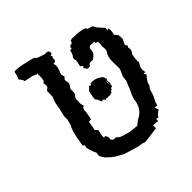

<svg xmlns="http://www.w3.org/2000/svg" viewBox="-109 -557 661 661"><g transform="rotate(-30 222.0 -226.0)"><path d="M289.6 -4.4Q283.7 -5.4 279.3 -5.4L273.4 -4.9Q266.6 -3.4 258.8 -3.4L206.1 -4.9L173.8 -13.2Q126 -31.7 126 -51.3Q126 -53.2 126.5 -55.2Q108.4 -77.6 103 -91.8Q104.5 -94.2 104.5 -96.2Q104.5 -100.1 96.7 -101.6L95.7 -110.8Q92.8 -139.2 92.8 -156.7Q92.8 -175.3 96.2 -181.6V-207Q91.3 -216.3 91.3 -237.3Q91.3 -249.5 89.8 -265.1Q88.9 -270 88.9 -275.4Q88.9 -286.6 91.3 -298.8L84.5 -326.2L92.3 -336.9V-339.4Q92.3 -349.6 85.9 -355Q91.8 -356.9 91.8 -366.2Q91.8 -369.1 91.3 -373L85.4 -395.5L81.1 -392.1Q77.1 -395.5 65.9 -395.5L58.6 -395Q46.4 -394 40 -394Q33.2 -394 33.2 -395L33.7 -395.5Q33.7 -399.4 19.5 -409.2Q20.5 -419.4 21 -422.4V-425.3Q21 -429.7 20.5 -439.5Q33.7 -445.3 63 -446.3L102.1 -447.3Q108.4 -440.9 119.1 -440.9L140.6 -439.5L152.3 -442.4Q162.1 -440.9 162.1 -431.2V-428.7Q156.2 -426.3 156.2 -424.3Q156.2 -423.3 157.7 -422.9Q160.2 -421.4 160.2 -419.4Q160.2 -417.5 158.2 -415L161.1 -404.8Q157.2 -396 149.9 -396Q156.7 -387.7 156.7 -376Q156.7 -373 156.2 -369.6Q155.3 -360.8 155.3 -355L154.8 -354Q154.8 -348.6 159.2 -343.3Q161.1 -340.8 161.1 -338.9Q161.1 -335.9 158.7 -333.5Q156.7 -332.5 156.7 -329.6Q156.7 -323.7 163.1 -313Q163.1 -302.2 159.7 -297.4Q158.2 -294.9 158.2 -291.5Q158.2 -286.1 161.6 -277.8L162.6 -268.1Q157.2 -261.2 157.2 -253.9Q157.2 -248 160.2 -242.2Q160.2 -230 169.4 -218.3Q162.6 -216.3 162.6 -207.5Q162.6 -203.1 164.6 -196.8L167 -165.5L156.2 -162.1L159.7 -127.4L170.4 -120.6Q170.4 -88.9 175.3 -88.9Q176.8 -88.9 178.7 -91.8Q189.9 -85.4 189.9 -74.2V-71.8Q195.8 -66.9 200.2 -66.9Q202.6 -66.9 204.6 -67.9Q207 -69.3 209 -69.3Q212.4 -69.3 215.3 -66.4Q220.2 -62.5 232.7 -62Q245.1 -61.5 252 -61.5Q268.6 -61.5 293.5 -66.9L305.7 -83.5Q331.1 -103.5 331.1 -136.7Q331.1 -144 329.6 -152.3Q329.6 -166.5 332.5 -179Q335.4 -191.4 335.4 -198.2L338.4 -220.2L335.4 -237.8L339.4 -263.7Q339.4 -268.6 337.9 -273.7Q336.4 -278.8 334.5 -284.9Q332.5 -291 329.6 -302Q326.7 -313 326.7 -322.3L327.1 -322.8Q327.1 -334.5 330.1 -339.4Q331.1 -341.3 331.1 -343.8Q331.1 -348.1 329.1 -354.5Q324.7 -364.7 324.7 -370.1Q324.7 -375.5 320.8 -385.7L311.5 -384.8V-391.6L291 -387.7L285.6 -380.4Q287.6 -373 287.6 -366.7Q287.6 -356.9 282.7 -350.1L274.4 -339.4Q255.9 -338.9 255.9 -326.7V-326.2L244.1 -322.3L231.9 -331.5L235.8 -337.9L225.6 -342.8L224.1 -367.7Q219.2 -373 219.2 -378.4Q219.2 -382.3 221.7 -386.2Q223.6 -394 223.6 -400.4Q223.6 -403.8 223.1 -406.7L231.4 -411.1L229.5 -415L232.9 -422.4Q241.7 -424.3 241.7 -430.2Q241.7 -432.1 240.7 -434.6Q250 -441.4 258.3 -441.4L278.8 -446.3L303.7 -447.8Q307.1 -447.8 312.5 -440.9H331.5L344.2 -428.2L368.2 -413.1V-402.3Q372.1 -406.2 376 -406.2Q380.9 -392.1 380.9 -385.3V-383.8Q380.4 -382.8 380.4 -381.8Q380.4 -376.5 386.7 -374.5Q393.1 -371.6 395.8 -364.3Q398.4 -356.9 399.9 -350.6L396 -333Q396 -326.7 400.4 -325.2Q402.8 -323.7 402.8 -321.8Q402.8 -319.8 400.9 -316.9L404.3 -309.1Q405.3 -306.2 405.3 -302.7Q405.3 -295.9 401.4 -290Q401.9 -277.3 403.1 -270.8Q404.3 -264.2 405.3 -261Q406.2 -257.8 407.2 -256.6Q408.2 -255.4 408.2 -253.9L403.8 -234.9Q403.8 -225.6 410.6 -212.9L400.9 -211.4L409.7 -204.1Q398.9 -183.1 398.9 -172.9L399.4 -168.9Q399.4 -165 396.5 -159.7Q393.6 -155.3 393.6 -143.1Q393.6 -142.1 394 -141.1V-139.2Q394 -127 391.1 -118.2Q388.2 -108.9 388.2 -95.7V-92.8L377 -91.8L385.3 -78.1Q373.5 -66.9 370.6 -54.2L365.7 -55.7Q362.3 -55.7 362.3 -52.2L364.3 -45.4L341.3 -41L345.2 -27.3ZM228 -270.5 225.6 -272.9Q236.8 -277.8 248 -277.8Q262.7 -277.8 278.3 -269L279.8 -261.7L283.7 -264.2L281.7 -253.4L288.1 -236.3L284.7 -240.2V-238.8Q284.7 -234.4 287.1 -228.5L279.8 -224.1L280.3 -218.8L276.4 -217.3L272.9 -208.5L266.1 -208L269 -205.1L258.8 -204.1L250 -200.2L251 -204.1L243.7 -198.2Q240.2 -203.6 236.3 -203.6Q233.4 -203.6 229.5 -200.2L220.2 -213.4L214.4 -216.8Q211.4 -219.7 210.9 -231.4Q210.4 -243.2 209.5 -246.6L211.9 -248.5L208.5 -249.5Q210 -256.3 215.8 -262.7L217.8 -269.5L224.1 -267.1ZM279.8 -258.8 277.8 -248.5 283.2 -236.8 279.8 -249Z"/></g></svg>

Font: Truetypewriter PolyglOTT
Style: Regular
Weight: 400
Designer: Sergey Beatoff a.k.a. Sam_T
Version: Version 3.76